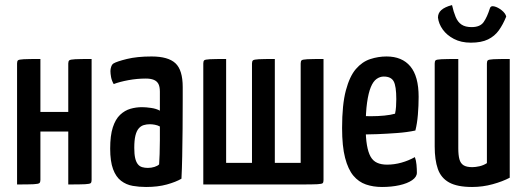

<svg xmlns="http://www.w3.org/2000/svg" viewBox="-20 -735 2091 765"><path d="M48 0V-482Q48 -491 51.5 -494.5Q55 -498 74.5 -499Q94 -500 141 -500V-289H252V-482Q252 -491 256 -494.5Q260 -498 279.5 -499Q299 -500 345 -500V-18Q345 -9 341.5 -5.5Q338 -2 319 -1Q300 0 252 0V-211H141V-18Q141 -9 137 -5.5Q133 -2 114 -1Q95 0 48 0Z M562 10Q534 10 508.5 5.5Q483 1 462.5 -14.5Q442 -30 430.5 -61Q419 -92 419 -143Q419 -195 429.5 -227.5Q440 -260 458.5 -277.5Q477 -295 499.5 -301.5Q522 -308 546 -308Q561 -308 582 -305Q603 -302 617 -294Q617 -294 617 -307Q617 -320 617 -338Q617 -356 617 -370Q617 -390 611 -401Q605 -412 592.5 -417Q580 -422 561 -422Q526 -422 491 -415.5Q456 -409 433 -400Q425 -414 422.5 -428Q420 -442 420 -452Q420 -460 423 -469Q426 -478 432 -482Q445 -490 485.5 -500Q526 -510 584 -510Q650 -510 679 -483Q708 -456 708 -388V-337Q708 -280 707.5 -221.5Q707 -163 706 -112Q705 -61 703 -23Q681 -10 645 0Q609 10 562 10ZM569 -66Q583 -66 595.5 -70Q608 -74 614 -80Q615 -95 616 -121Q617 -147 617 -176.5Q617 -206 617 -231Q608 -236 597 -238Q586 -240 577 -240Q564 -240 552.5 -236.5Q541 -233 532.5 -223Q524 -213 519.5 -194.5Q515 -176 515 -146Q515 -121 518.5 -105.5Q522 -90 529 -81Q536 -72 546.5 -69Q557 -66 569 -66Z M790 0V-482Q790 -491 793.5 -494.5Q797 -498 816 -499Q835 -500 881 -500V-86H984V-482Q984 -491 988 -494.5Q992 -498 1011 -499Q1030 -500 1075 -500V-86H1178V-482Q1178 -491 1181.5 -494.5Q1185 -498 1204.5 -499Q1224 -500 1269 -500V-18Q1269 -9 1266 -5.5Q1263 -2 1244.5 -1Q1226 0 1180 0Z M1502 10Q1467 10 1438 0Q1409 -10 1388 -35Q1367 -60 1355 -106Q1343 -152 1343 -225Q1343 -318 1358 -374.5Q1373 -431 1398 -460Q1423 -489 1455 -499.5Q1487 -510 1520 -510Q1582 -510 1615 -470.5Q1648 -431 1648 -349Q1648 -314 1645 -278Q1642 -242 1635 -215Q1603 -208 1562 -205Q1521 -202 1483.5 -200.5Q1446 -199 1422 -199Q1398 -199 1398 -199L1400 -273Q1400 -273 1417 -272.5Q1434 -272 1460 -272Q1486 -272 1511.5 -274.5Q1537 -277 1554 -282Q1557 -295 1558 -310.5Q1559 -326 1559 -340Q1559 -392 1548.5 -411Q1538 -430 1509 -430Q1494 -430 1480.5 -420.5Q1467 -411 1457.5 -388Q1448 -365 1442.5 -326Q1437 -287 1437 -229Q1437 -186 1442 -157Q1447 -128 1456.5 -111Q1466 -94 1482.5 -86.5Q1499 -79 1522 -79Q1551 -79 1579.5 -87Q1608 -95 1633 -109Q1638 -96 1639.5 -78.5Q1641 -61 1641 -47Q1641 -30 1622 -17Q1603 -4 1571.5 3Q1540 10 1502 10Z M1861 10Q1802 10 1769.5 -8Q1737 -26 1724.5 -62Q1712 -98 1712 -151V-482Q1712 -491 1715.5 -494.5Q1719 -498 1739 -499Q1759 -500 1806 -500V-144Q1806 -117 1810.5 -100.5Q1815 -84 1827 -76.5Q1839 -69 1862 -69Q1874 -69 1890 -72.5Q1906 -76 1920 -85V-482Q1920 -491 1923.5 -494.5Q1927 -498 1946 -499Q1965 -500 2011 -500V-27Q1983 -12 1943 -1Q1903 10 1861 10ZM1856 -565Q1817 -565 1788.5 -580Q1760 -595 1744 -617.5Q1728 -640 1725 -665Q1725 -683 1738.5 -695Q1752 -707 1781 -715Q1787 -688 1795.5 -667.5Q1804 -647 1819 -637Q1834 -627 1859 -627Q1893 -627 1907 -647Q1921 -667 1932 -702Q1935 -713 1949.5 -709.5Q1964 -706 1979 -694Q1994 -682 1997 -669Q1984 -637 1967.5 -614Q1951 -591 1924.5 -578Q1898 -565 1856 -565Z"/></svg>

Font: Yanone Kaffeesatz Medium
Style: Regular
Weight: 500
Designer: Yanone (Cyrillic: Daniel Pouzeot, Huerta Tipografica, and Cyreal)
Foundry: Yanone
Version: Version 2.003